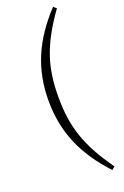

<svg xmlns="http://www.w3.org/2000/svg" viewBox="-192 -874 740 1147"><g transform="rotate(-20 178.0 -300.5)"><path d="M156 -301C156 -487 196 -617 329 -803L310 -819C162 -661 93 -499 93 -301C93 -102 162 60 310 218L329 202C197 17 156 -114 156 -301Z"/></g></svg>

Font: Noto Serif JP Light
Style: Regular
Weight: 300
Designer: Ryoko NISHIZUKA 西塚涼子 (kana & ideographs); Frank Grießhammer (Latin, Greek & Cyrillic); Wenlong ZHANG 张文龙 (bopomofo); San
Foundry: Adobe
Version: Version 2.001;hotconv 1.1.0;makeotfexe 2.6.0